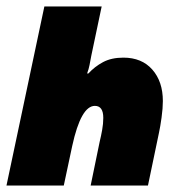

<svg xmlns="http://www.w3.org/2000/svg" viewBox="-23 -573 572 593"><path d="M174 0 200 -122Q227 -246 270 -246Q296 -246 296 -209Q296 -191 292.5 -171.5Q289 -152 285 -136L257 0H434L468 -163Q472 -181 476 -210Q480 -239 480 -261Q480 -321 447.5 -358Q415 -395 358 -395Q321 -395 295 -381Q269 -367 250 -346H246Q251 -359 253.5 -372Q256 -385 259 -401L291 -553H114L-3 0Z"/></svg>

Font: Noto Sans Display SemiCondensed Black
Style: Italic
Weight: 900
Width: 4
Designer: Monotype Design team
Foundry: Monotype Imaging Inc.
Version: 1.000